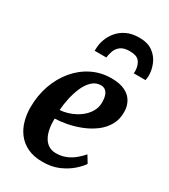

<svg xmlns="http://www.w3.org/2000/svg" viewBox="-205 -934 918 1042"><g transform="rotate(30 254.0 -412.5)"><path d="M452.5 -102Q439 -81 409.2 -54.5Q379.5 -28 335.5 -8.5Q291.5 11 234 11Q178 11 139 -8Q100 -27 75.8 -59Q51.5 -91 40.8 -131Q30 -171 30 -212.5Q30 -288 53 -352.8Q76 -417.5 117 -466.2Q158 -515 213.2 -542.2Q268.5 -569.5 333 -569.5Q385 -569.5 418 -553.5Q451 -537.5 467 -509.5Q483 -481.5 483.5 -447.5Q484.5 -399.5 464 -363.2Q443.5 -327 409 -301.2Q374.5 -275.5 333 -259Q291.5 -242.5 250 -234.5Q208.5 -226.5 174 -225.5Q173.5 -190.5 179 -161.2Q184.5 -132 196.8 -110.8Q209 -89.5 228.2 -77.8Q247.5 -66 273.5 -66Q308 -66 336 -77.8Q364 -89.5 386.2 -108Q408.5 -126.5 425.5 -146.5ZM303 -508Q271 -508 247.8 -486Q224.5 -464 209.2 -429.2Q194 -394.5 185.5 -355Q177 -315.5 174.5 -279.5Q196 -280.5 220.8 -287.5Q245.5 -294.5 269.2 -307.5Q293 -320.5 312.5 -339.2Q332 -358 343.5 -382.2Q355 -406.5 353.5 -436.5Q352.5 -472 339.5 -490Q326.5 -508 303 -508ZM178.5 -653Q178.5 -657.5 178.5 -661.5Q178.5 -665.5 179 -669.5Q179.5 -696 190 -725Q200.5 -754 221.5 -779.2Q242.5 -804.5 275.2 -820.2Q308 -836 354 -836Q406.5 -836 438.5 -812.8Q470.5 -789.5 485.5 -754Q500.5 -718.5 500.5 -681.5Q500 -674.5 499 -666.8Q498 -659 497 -653H423Q424 -658 424.2 -662.8Q424.5 -667.5 424 -673Q422 -704.5 406 -725.5Q390 -746.5 344.5 -746.5Q308 -746.5 288.5 -731.5Q269 -716.5 261.2 -694.5Q253.5 -672.5 251.5 -653Z"/></g></svg>

Font: Merriweather 20pt
Style: Bold Italic
Weight: 700
Italic angle: -7.8°
Version: Version 2.101